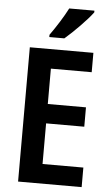

<svg xmlns="http://www.w3.org/2000/svg" viewBox="-62 -977 581 1017"><g transform="rotate(5 229.0 -468.5)"><path d="M398 -928V-937H264C241 -892 207 -838 172 -789V-777H252C298 -816 370 -889 398 -928ZM412 0V-104H195V-320H398V-423H195V-611H412V-714H74V0Z"/></g></svg>

Font: Noto Sans Ethiopic Cond SemBd
Style: Regular
Weight: 600
Width: 3
Designer: Monotype Design Team
Foundry: Monotype Imaging Inc.
Version: Version 2.102